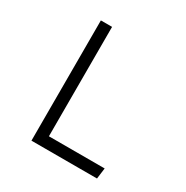

<svg xmlns="http://www.w3.org/2000/svg" viewBox="-159 -818 918 950"><g transform="rotate(30 300.0 -343.5)"><path d="M148 0V-687H212V-62H530.5L522.5 0Z"/></g></svg>

Font: Fira Code Light Light
Style: Regular
Weight: 300
Monospace: yes
Version: Version 5.002